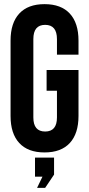

<svg xmlns="http://www.w3.org/2000/svg" viewBox="-20 -728 430 927"><path d="M205 -290V-390H359V-168Q359 -83 317 -37.5Q275 8 195 8Q115 8 73 -37.5Q31 -83 31 -168V-532Q31 -617 73 -662.5Q115 -708 195 -708Q275 -708 317 -662.5Q359 -617 359 -532V-464H255V-539Q255 -608 198 -608Q141 -608 141 -539V-161Q141 -93 198 -93Q255 -93 255 -161V-290ZM185 125H149V33H241V115L198 179H159Z"/></svg>

Font: Bebas Neue
Style: Regular
Weight: 400
Designer: Ryoichi Tsunekawa
Foundry: Ryoichi Tsunekawa
Version: Version 1.400